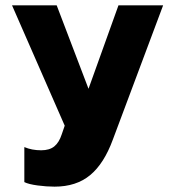

<svg xmlns="http://www.w3.org/2000/svg" viewBox="-20 -500 635 718"><path d="M71 181V50Q99 62 134 62Q165 62 183 47.5Q201 33 211 2L222 -30L25 -480H192L311 -168L423 -480H590L402 22Q369 112 317 155Q265 198 184 198Q154 198 120.5 193.5Q87 189 71 181Z"/></svg>

Font: Readiness
Style: Bold
Weight: 700
Designer: Katatrad Team
Foundry: CadsonDemak
Version: Version 1.00;January 16, 2020;FontCreator 12.0.0.2550 64-bit